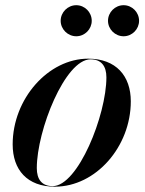

<svg xmlns="http://www.w3.org/2000/svg" viewBox="-20 -690 542 720"><path d="M385 -612C385 -580.5 411.5 -554 443.5 -554C475.5 -554 501.5 -580.5 501.5 -612C501.5 -644 475.5 -670.5 443.5 -670.5C411.5 -670.5 385 -644 385 -612ZM207.5 -612C207.5 -580.5 234 -554 266 -554C298 -554 324 -580.5 324 -612C324 -644 298 -670.5 266 -670.5C234 -670.5 207.5 -644 207.5 -612ZM186 10C339.5 10 470.5 -140 470.5 -310C470.5 -405 415.5 -470 310.5 -470C161 -470 27.5 -319.5 27.5 -148.5C27.5 -53.5 81.5 10 186 10ZM177.5 8C136.5 8 118 -18 118 -59.5C118 -201 224 -467.5 319.5 -467.5C360.5 -467.5 379 -441.5 379 -400C379 -258.5 272.5 8 177.5 8Z"/></svg>

Font: Bodoni* 96pt Medium
Style: Italic
Weight: 500
Italic angle: -13°
Version: Version 2.3